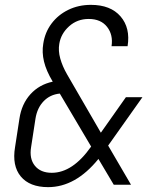

<svg xmlns="http://www.w3.org/2000/svg" viewBox="-20 -760 640 790"><path d="M178 10Q102 10 65.5 -34Q29 -78 42 -155L60 -272Q69 -332 105 -372Q141 -412 197 -424Q170 -469 161 -507Q152 -545 158 -580Q165 -627 192 -663Q219 -699 261 -719.5Q303 -740 354 -740Q435 -740 476 -692.5Q517 -645 505 -570H439Q446 -617 420.5 -649.5Q395 -682 345 -682Q298 -682 264.5 -652Q231 -622 224 -580Q219 -551 228 -519Q237 -487 256 -454L395 -214L498 -360H566L425 -161L519 0H448L385 -106Q291 10 178 10ZM193 -49Q279 -49 355 -157L226 -375Q186 -371 159.5 -343.5Q133 -316 126 -272L108 -155Q100 -107 123.5 -78Q147 -49 193 -49Z"/></svg>

Font: NKDuy Mono ExtraLight
Style: Italic
Weight: 200
Italic angle: -9°
Monospace: yes
Designer: NKDuy
Foundry: NKDuy
Version: Version 2.251; ttfautohint (v1.8.4.7-5d5b)